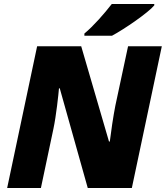

<svg xmlns="http://www.w3.org/2000/svg" viewBox="-20 -947 835 967"><path d="M405 -778V-767H544C606 -800 728 -884 757 -920V-927H543C506 -879 451 -816 405 -778ZM16 0H186L249 -298C263 -363 275 -476 277 -502H281L422 0H644L795 -714H625L561 -415C551 -365 538 -277 533 -234H529L389 -714H167Z"/></svg>

Font: Noto Sans Black
Style: Italic
Weight: 900
Italic angle: -12°
Designer: Monotype Design Team
Foundry: Monotype Imaging Inc.
Version: Version 2.013